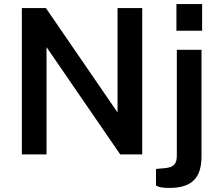

<svg xmlns="http://www.w3.org/2000/svg" viewBox="-20 -763 1090 949"><path d="M979 -743H852V-611H979ZM561 -723V-207L207 -723H88V0H210V-530L574 0H683V-723ZM976 9V-517H854V6C854 46 840 64 796 68L751 72V153C751 153 761 166 816 166C931 166 976 114 976 9Z"/></svg>

Font: United Sans SemiBold
Style: Regular
Weight: 600
Designer: Pablo Impallari, Rodrigo Fuenzalida (Modified by Dan O. Williams)
Version: Version 1.000;PS 001.000;hotconv 1.0.88;makeotf.lib2.5.64775